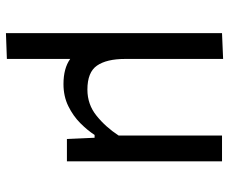

<svg xmlns="http://www.w3.org/2000/svg" viewBox="-80 -460 734 614"><g transform="rotate(90 287.0 -153.0)"><path d="M86 195V-496L168.5 -499.5V-186Q168.5 -127 189.8 -96.2Q211 -65.5 266.5 -65.5Q314 -65.5 350.2 -94.8Q386.5 -124 413.5 -165.5V-496H496V0H424.5Q423.5 -22 422.5 -44.5Q421.5 -66.5 420.5 -88.5H411.5Q397 -66 374 -43Q351 -20 319.5 -4.5Q288 11 249 11Q198.5 11 168.5 -10.5V192Z"/></g></svg>

Font: Heraclito
Style: Regular
Weight: 400
Designer: Kostas Bartsokas (font) & Cristiano Sobral (main changes)
Foundry: Kostas Bartsokas (font) & Cristiano Sobral (main changes)
Version: Version 1.00;July 8, 2020;FontCreator 13.0.0.2655 64-bit